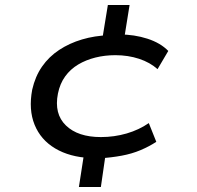

<svg xmlns="http://www.w3.org/2000/svg" viewBox="-20 -634 788 769"><path d="M296 115 318 -27 342 -1Q259 -5 201 -39.5Q143 -74 118.5 -134.5Q94 -195 109 -275Q121 -328 148.5 -367.5Q176 -407 217 -434Q258 -461 308.5 -476Q359 -491 416 -493L388 -467L412 -614H499L476 -471L458 -496Q518 -496 570.5 -479Q623 -462 654 -430L611 -357Q581 -384 537 -398.5Q493 -413 442 -413Q400 -413 362 -403.5Q324 -394 293 -375.5Q262 -357 241 -328Q220 -299 212 -259Q196 -178 244 -131.5Q292 -85 384 -85Q438 -85 487.5 -99.5Q537 -114 576 -141L606 -66Q577 -47 542.5 -32.5Q508 -18 467.5 -10.5Q427 -3 381 0L404 -23L384 115Z"/></svg>

Font: Nunito Sans 10pt Expanded Medium
Style: Italic
Weight: 500
Width: 7
Italic angle: -9°
Designer: Vernon Adams
Foundry: Vernon Adams
Version: Version 3.101;gftools[0.9.27]